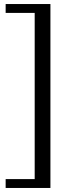

<svg xmlns="http://www.w3.org/2000/svg" viewBox="-20 -814 336 952"><path d="M177 -794V-750H8V-794ZM177 74V118H8V74ZM230 -794V118H152V-794Z"/></svg>

Font: Minipax
Style: Regular
Weight: 400
Designer: Raphaël Ronot
Foundry: Velvetyne Type Foundry
Version: Version 1.000